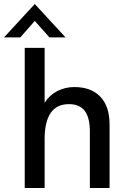

<svg xmlns="http://www.w3.org/2000/svg" viewBox="-55 -935 628 955"><path d="M68 -697H167V-424Q191 -462 230 -482Q269 -502 315 -502Q398 -502 444 -454Q490 -406 490 -316V0H392V-280Q392 -350 366.5 -383.5Q341 -417 288 -417Q167 -417 167 -243V0H68ZM118 -915 271 -749H191L118 -831L46 -749H-35Z"/></svg>

Font: Hanken Grotesk Medium
Style: Regular
Weight: 500
Designer: Alfredo Marco Pradil
Foundry: Hanken Design Co.
Version: Version 3.014